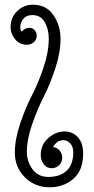

<svg xmlns="http://www.w3.org/2000/svg" viewBox="-20 -784 398 815"><path d="M191 11Q128 11 85.5 -31.5Q43 -74 43 -136Q43 -192 65.5 -259Q88 -326 115 -378Q142 -430 164.5 -496.5Q187 -563 187 -620Q187 -660 170 -690Q153 -720 117 -720Q92 -720 79 -704Q66 -688 66 -669Q66 -654 73 -650Q86 -666 105 -666Q119 -666 127.5 -655.5Q136 -645 136 -634Q136 -615 123 -604.5Q110 -594 95 -594Q63 -594 44 -617.5Q25 -641 25 -667Q25 -710 53 -737Q81 -764 119 -764Q177 -764 207 -719.5Q237 -675 237 -620Q237 -561 214.5 -493Q192 -425 165.5 -373Q139 -321 116.5 -256.5Q94 -192 94 -140Q94 -98 118 -65.5Q142 -33 185 -33Q236 -33 263.5 -60Q291 -87 291 -137Q291 -161 278.5 -175Q266 -189 249 -189Q222 -189 205 -160Q222 -158 233 -145Q244 -132 244 -115Q244 -96 231 -83Q218 -70 199 -70Q178 -70 165.5 -87Q153 -104 153 -126Q153 -170 185 -198Q217 -226 254 -226Q288 -226 310.5 -201.5Q333 -177 333 -132Q333 -61 291.5 -25Q250 11 191 11Z"/></svg>

Font: Bonbon
Style: Regular
Weight: 400
Designer: Ksenia Erulevich
Foundry: Cyreal (www.cyreal.org)
Version: Version 1.001